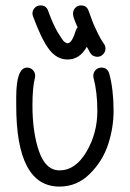

<svg xmlns="http://www.w3.org/2000/svg" viewBox="-20 -670 480 710"><path d="M100 -620Q100 -632 108.5 -641Q117 -650 130 -650Q151 -650 158 -630Q176 -580 193.5 -550.5Q211 -521 218 -515.5Q225 -510 230 -510Q246 -510 261 -559Q261 -561 267 -569Q266 -571 261 -582.5Q256 -594 253 -603Q250 -612 250 -620Q250 -632 258.5 -641Q267 -650 280 -650Q301 -650 308 -629Q314 -612 320 -596Q326 -580 331.5 -568.5Q337 -557 342 -546.5Q347 -536 351 -529Q355 -522 358 -517.5Q361 -513 363 -510L365 -507Q370 -501 370 -490Q370 -478 361 -469Q352 -460 340 -460Q335 -460 330.5 -461.5Q326 -463 323 -464.5Q320 -466 316.5 -470.5Q313 -475 312 -477Q311 -479 307 -486.5Q303 -494 301 -497Q275 -450 230 -450Q190 -450 161.5 -487.5Q133 -525 102 -610Q100 -616 100 -620ZM325 -390Q325 -402 333.5 -411Q342 -420 355 -420Q377 -420 384 -398Q400 -339 400 -260Q400 -198 380 -136.5Q360 -75 312.5 -27.5Q265 20 200 20Q40 20 40 -280V-310Q40 -420 80 -420Q93 -420 101.5 -411Q110 -402 110 -390Q110 -385 109 -382Q100 -346 100 -280Q100 -180 124.5 -110Q149 -40 200 -40Q259 -40 299.5 -108.5Q340 -177 340 -260Q340 -328 326 -382Q325 -385 325 -390Z"/></svg>

Font: Pecita
Style: Book
Weight: 400
Width: 7
Version: Version 4.3